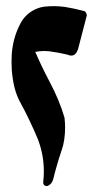

<svg xmlns="http://www.w3.org/2000/svg" viewBox="-20 -615 326 635"><path d="M238.3 -453.1Q231 -431.2 216.3 -431.2Q213.9 -431.2 211.7 -431.4Q209.5 -431.6 207 -433.1Q194.3 -436.5 178.5 -439.5Q162.6 -442.4 147.5 -444.8Q135.7 -446.3 126 -446.3Q111.3 -446.3 96.7 -443.4Q106.4 -420.4 118.2 -396Q129.9 -371.6 144 -344.7Q176.3 -284.2 193.4 -225.6Q194.3 -217.8 194.8 -209.5Q195.3 -201.2 195.3 -192.9Q195.3 -172.4 192.4 -152.8Q189.5 -133.3 183.1 -115.7Q174.8 -91.3 168 -67.4Q161.1 -43.5 155.8 -21.5Q151.4 -7.3 140.6 -1.5Q133.8 2.4 127.9 -1.5Q122.1 -5.4 123 -13.2Q124 -22 124.5 -30.8Q125 -39.6 125 -47.9Q125 -103.5 105 -155.3Q98.6 -170.4 91.6 -186.3Q84.5 -202.1 77.1 -217.5Q69.8 -232.9 62.7 -246.8Q55.7 -260.7 49.3 -272L49.8 -271.5Q39.6 -288.6 32.5 -310.1Q25.4 -331.5 22 -356.9Q20 -369.6 19 -382.6Q18.1 -395.5 18.1 -409.2Q18.1 -421.9 18.8 -434.3Q19.5 -446.8 21.5 -458.5Q25.4 -483.4 33.4 -505.4Q41.5 -527.3 52.7 -546.4Q65.4 -565.4 84.2 -577.4Q103 -589.4 125 -592.8Q133.3 -593.8 141.6 -594.2Q149.9 -594.7 157.7 -594.7Q167.5 -594.7 176.5 -594Q185.5 -593.3 193.8 -592.3Q209.5 -589.8 226.1 -586.2Q242.7 -582.5 261.2 -577.6Q263.2 -575.2 265.1 -571.5Q267.1 -567.9 267.1 -564Z"/></svg>

Font: Aref Ruqaa
Style: Bold
Weight: 700
Designer: Abdullah Aref
Version: Version 1.002